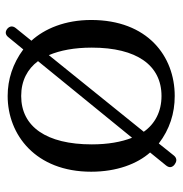

<svg xmlns="http://www.w3.org/2000/svg" viewBox="-4 -576 608 639"><g transform="rotate(-90 299.5 -257.0)"><path d="M101 18 141 -32C188 4 241 21 299 21C432 21 552 -70 552 -257C552 -344 523 -412 483 -456L525 -508C533 -518 532 -528 523 -536C513 -544 503 -543 495 -533L454 -483C407 -518 354 -535 299 -535C170 -535 47 -442 47 -257C47 -172 73 -104 111 -61L68 -8C60 2 60 11 70 20L72 21C82 29 93 28 101 18ZM138 -255C138 -406 197 -490 299 -490C350 -490 389 -469 415 -434L160 -121C146 -157 138 -201 138 -255ZM180 -82 435 -398C451 -360 460 -313 460 -255C460 -105 401 -23 299 -23C247 -23 206 -45 180 -82Z"/></g></svg>

Font: 寒蝉锦书宋 Text
Style: Regular
Weight: 400
Designer: 寒蝉锦书宋{Warren} 思源宋体{Ryoko NISHIZUKA 西塚涼子 (kana & ideographs); Frank Grießhammer (Latin, Greek & Cyrillic); Wenlong ZHANG 
Foundry: Adobe & ChillType
Version: Version 2.000;Glyphs 3.1.1 (3135)